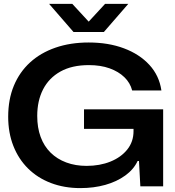

<svg xmlns="http://www.w3.org/2000/svg" viewBox="-20 -956 896 985"><path d="M392 9Q310 9 241.5 -17Q173 -43 124 -91.5Q75 -140 48.5 -207.5Q22 -275 22 -357Q22 -446 51 -516Q80 -586 134 -635.5Q188 -685 264.5 -711.5Q341 -738 435 -738Q536 -738 616 -708Q696 -678 746.5 -623Q797 -568 808 -492H658Q648 -531 618 -560Q588 -589 542 -605.5Q496 -622 436 -622Q349 -622 290 -589Q231 -556 201 -497.5Q171 -439 171 -361Q171 -301 188.5 -253.5Q206 -206 239.5 -173Q273 -140 320 -122.5Q367 -105 424 -105Q492 -105 546.5 -127Q601 -149 633 -189Q665 -229 665 -283V-321L689 -295H411V-395H817V0H700L693 -130H686Q666 -87 622.5 -55.5Q579 -24 520 -7.5Q461 9 392 9ZM357 -792 232 -936H351L435 -845L519 -936H638L513 -792Z"/></svg>

Font: Mona Sans Expanded SemiBold
Style: Regular
Weight: 600
Width: 7
Designer: Deni Anggara
Foundry: GitHub
Version: Version 2.000